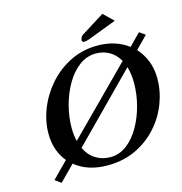

<svg xmlns="http://www.w3.org/2000/svg" viewBox="-123 -935 1027 1086"><g transform="rotate(-15 390.5 -392.0)"><path d="M574 -824 632 -768 479 -710Q462 -703 451.5 -700.5Q441 -698 434 -698Q422 -698 422 -710V-713Q423 -718 426.5 -726Q430 -734 437 -738ZM104 40 69 14 161 -79Q134 -111 119 -153.5Q104 -196 104 -247Q104 -320 133 -393Q162 -466 215 -526Q268 -586 340.5 -622Q413 -658 500 -658Q605 -658 680 -602L747 -670L781 -646L711 -575Q743 -540 761.5 -494Q780 -448 780 -391Q780 -317 752.5 -245Q725 -173 672.5 -115Q620 -57 547 -22.5Q474 12 382 12Q267 12 192 -49ZM480 -617Q426 -617 381.5 -583.5Q337 -550 305 -494.5Q273 -439 256 -373.5Q239 -308 239 -245Q239 -202 248 -167L616 -537Q593 -577 558 -597Q523 -617 480 -617ZM633 -496 264 -122Q285 -77 323 -53Q361 -29 409 -29Q462 -29 505.5 -62Q549 -95 580.5 -150Q612 -205 629 -270.5Q646 -336 646 -402Q646 -454 633 -496Z"/></g></svg>

Font: Libertinus Serif SemiBold
Style: Italic
Weight: 600
Italic angle: -11.5°
Designer: Philipp H. Poll, Khaled Hosny
Foundry: Caleb Maclennan
Version: Version 7.051;RELEASE